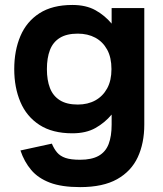

<svg xmlns="http://www.w3.org/2000/svg" viewBox="-20 -533 667 786"><path d="M276.3 -512.7Q332.3 -512.7 370.8 -491.2Q409.3 -469.7 437 -436.3V-500H570.7V-23Q570.7 53 544 110.5Q517.3 168 459.5 200.5Q401.7 233 308 233Q232.3 233 184.2 214.7Q136 196.3 107.7 162.8Q79.3 129.3 63.7 83L192.3 55Q201.3 76.7 213.8 91.3Q226.3 106 248 113.5Q269.7 121 308 121Q355 121 383.7 105Q412.3 89 424.7 56.8Q437 24.7 437 -23V-64Q409.3 -30.7 370.8 -9Q332.3 12.7 276.3 12.7Q194.3 12.7 141.5 -21.7Q88.7 -56 63.5 -115.5Q38.3 -175 38.3 -250Q38.3 -326 63.5 -385.3Q88.7 -444.7 141.5 -478.7Q194.3 -512.7 276.3 -512.7ZM172 -250Q172 -205 184.5 -172.7Q197 -140.3 225 -122.7Q253 -105 298.3 -105Q339.3 -105 370.2 -122Q401 -139 418.7 -171.2Q436.3 -203.3 436.3 -250Q436.3 -297.7 418.7 -329.8Q401 -362 370.2 -378.7Q339.3 -395.3 298.3 -395.3Q253 -395.3 225 -378Q197 -360.7 184.5 -328.3Q172 -296 172 -250Z"/></svg>

Font: Nata Sans
Style: Regular
Weight: 400
Designer: Daniel Uzquiano Cruz
Version: Version 1.001